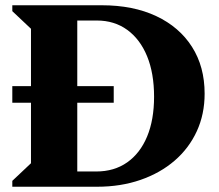

<svg xmlns="http://www.w3.org/2000/svg" viewBox="-20 -710 833 730"><path d="M207.4 0V-58H346Q414.2 -58 463.5 -92.6Q512.8 -127.2 539.3 -190.9Q565.8 -254.6 565.8 -342.2Q565.8 -431.6 539.2 -496.3Q512.6 -561 463.7 -596.5Q414.8 -632 348 -632H207.4V-690H366.8Q486.4 -690 574.1 -648.7Q661.8 -607.4 709.9 -532Q758 -456.6 758 -353.8Q758 -275.6 728.2 -210.9Q698.4 -146.2 643.8 -99.1Q589.2 -52 514.1 -26Q439 0 349.2 0ZM26.8 0V-22.4L97.8 -89.4V-600.6L26.8 -667.6V-690H273.8V0ZM26.8 -319.4V-382.4H412.4V-319.4Z"/></svg>

Font: Platypi Light
Style: Regular
Weight: 300
Designer: David Sargent
Foundry: Bolt Cutter Type
Version: Version 1.200